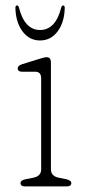

<svg xmlns="http://www.w3.org/2000/svg" viewBox="-20 -668 315 688"><path d="M162.5 -443V-61Q162.5 -36.5 191.5 -31L216.5 -26Q235.5 -22 235.5 -12Q235.5 0 218.5 0H70.5Q53.5 0 53.5 -12Q53.5 -22 72.5 -26L98.5 -31Q127.5 -36.5 127.5 -61V-387Q127.5 -411 106.5 -411H59.5Q43.5 -411 43.5 -423Q43.5 -433 59.5 -438L122.5 -457.5Q128 -459 134.5 -461Q141 -463 147.5 -463Q162.5 -463 162.5 -443ZM123.6 -560.5Q178.9 -560.5 199.3 -640.5Q201.4 -648.5 206.1 -648.5Q212 -648.5 212 -639.5Q210.8 -588 186.5 -555.5Q162.3 -523 123.6 -523Q85 -523 60.7 -555.5Q36.5 -588 35.2 -639.5Q35.2 -648.5 41.2 -648.5Q45.9 -648.5 48 -640.5Q68.4 -560.5 123.6 -560.5Z"/></svg>

Font: Fraunces 9pt SuperSoft Thin
Style: Regular
Weight: 100
Version: Version 1.000;[b76b70a41]